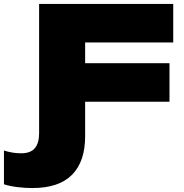

<svg xmlns="http://www.w3.org/2000/svg" viewBox="-133 -770 934 972"><path d="M178 -450H725V-255H178ZM298 -80Q298 48 231.5 115Q165 182 31 182Q-4 182 -43 177.5Q-82 173 -113 163V-8Q-95 -2 -73 2Q-51 6 -26 6Q22 6 43.5 -20Q65 -46 65 -95V-750H744V-555H189L298 -662Z"/></svg>

Font: Unbounded ExtraBold
Style: Regular
Weight: 800
Designer: Luke Prowse, Jean-Baptiste Morizot, Fátima Lázaro, Florian Runge
Foundry: NaN
Version: Version 1.701;gftools[0.9.28.dev5+ged2979d]